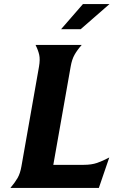

<svg xmlns="http://www.w3.org/2000/svg" viewBox="-20 -920 556 940"><path d="M390 -113Q428 -113 455.5 -122.5Q483 -132 515 -149L464 0H31Q53 -26 66 -48.5Q79 -71 85 -106L171 -594Q177 -629 172 -651.5Q167 -674 154 -700H380Q358 -675 345 -652Q332 -629 326 -594L241 -113ZM386 -900H516L375 -777H279Z"/></svg>

Font: LT Museum
Style: Bold Italic
Weight: 700
Designer: Daniel Lyons
Foundry: LyonsType
Version: Version 1.011